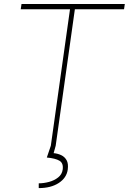

<svg xmlns="http://www.w3.org/2000/svg" viewBox="-20 -731 646 963"><path d="M355.5 -684.6 259.3 0 249 37.1Q270 39.1 287.4 47.4Q304.7 55.7 314.2 72.8Q323.7 89.8 319.8 119.6Q314 161.1 274.7 186.8Q235.4 212.4 174.3 212.4V188.5Q199.2 188.5 225.8 181.4Q252.4 174.3 271.7 158.9Q291 143.6 294.4 119.6Q298.8 87.4 278.3 75.2Q257.8 63 214.8 59.1L234.9 0L331.1 -684.6H84L87.9 -710.9H606L602.1 -684.6Z"/></svg>

Font: Robert Sans Thin
Style: Italic
Weight: 100
Italic angle: -8°
Designer: Christian Robertson (extended by Adam Twardoch)
Foundry: Google
Version: Version 12.135;April 2, 2019;FontCreator 11.5.0.2425 64-bit;